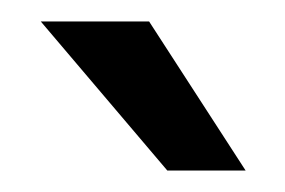

<svg xmlns="http://www.w3.org/2000/svg" viewBox="-20 -790 266 179"><path d="M136 -631 18 -770H119L209 -631Z"/></svg>

Font: Exo Thin SemiBold
Style: Regular
Weight: 600
Version: Version 2.000